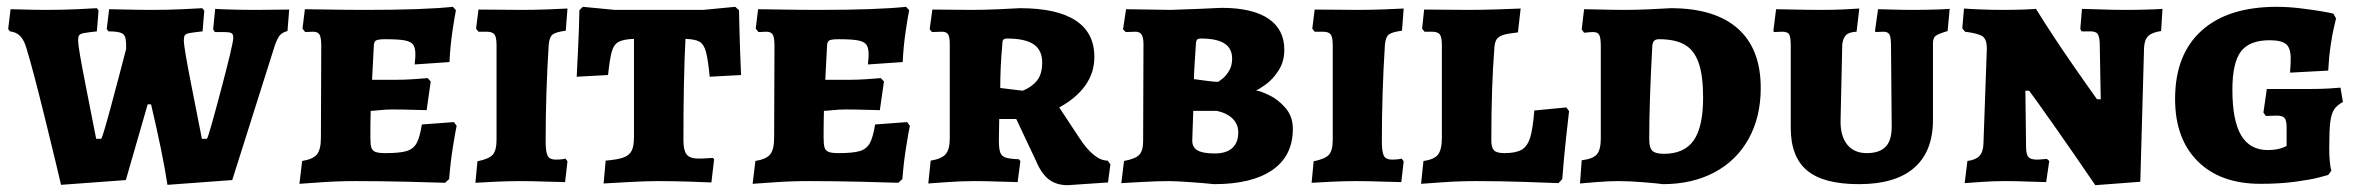

<svg xmlns="http://www.w3.org/2000/svg" viewBox="-20 -531 6923 563"><path d="M58 -388Q51 -413 39.5 -425Q28 -437 9 -439L4 -446L11 -504Q22 -504 53 -503Q84 -502 117 -502Q162 -502 206.5 -504Q251 -506 264 -507L269 -500L264 -439Q237 -436 226 -434Q215 -432 212 -427.5Q209 -423 209 -412Q209 -393 231.5 -279Q254 -165 262 -124H277Q282 -132 307 -225Q332 -318 350 -388Q350 -407 349 -412Q348 -428 337.5 -433.5Q327 -439 298 -439L293 -446L300 -504Q314 -504 351 -503Q388 -502 427 -502Q471 -502 515.5 -504Q560 -506 573 -507L579 -500L574 -439Q546 -436 535.5 -434Q525 -432 522 -427.5Q519 -423 519 -412Q519 -393 541.5 -279Q564 -165 572 -124H587Q593 -135 628.5 -269Q664 -403 664 -420Q664 -431 658.5 -434Q653 -437 634 -437H610L605 -445L611 -505Q623 -504 658 -503Q693 -502 732 -502L828 -503L823 -440Q808 -436 801 -428Q794 -420 786 -398L661 -3L471 11Q458 -76 423 -225H413L349 -3L159 11Q148 -37 112.5 -181.5Q77 -326 58 -388Z M866 -59Q898 -64 909.5 -78.5Q921 -93 921 -127L922 -396Q922 -421 917 -429.5Q912 -438 898 -438L875 -437L867 -447L874 -504Q892 -504 943.5 -503Q995 -502 1053 -502Q1222 -502 1308 -511L1317 -501Q1314 -488 1307 -441.5Q1300 -395 1298 -349L1196 -342Q1196 -345 1197 -354Q1198 -363 1198 -372Q1198 -391 1191.5 -400Q1185 -409 1167 -412.5Q1149 -416 1110 -416Q1088 -416 1082 -412Q1076 -408 1076 -394L1071 -297H1142Q1167 -297 1195 -299Q1223 -301 1234 -302L1243 -292L1231 -208Q1221 -208 1191.5 -209Q1162 -210 1130 -210Q1112 -210 1093 -208Q1074 -206 1067 -206Q1066 -172 1066 -129Q1066 -107 1069 -98Q1072 -89 1081 -85.5Q1090 -82 1110 -82Q1152 -82 1172 -88Q1192 -94 1201.5 -111Q1211 -128 1217 -166L1311 -173L1319 -162Q1316 -149 1308.5 -103Q1301 -57 1297 -6L1285 5Q1261 4 1179 2Q1097 0 1023 0Q972 0 922 3.5Q872 7 858 8Z M1380 -58Q1414 -65 1425 -77.5Q1436 -90 1436 -122V-398Q1436 -422 1430 -430Q1424 -438 1407 -438H1383L1376 -447L1383 -503L1510 -502Q1546 -502 1587 -503.5Q1628 -505 1644 -506L1639 -441Q1609 -437 1600 -429.5Q1591 -422 1589 -400Q1580 -260 1580 -117Q1580 -85 1586 -74Q1592 -63 1609 -63Q1620 -63 1628 -64Q1636 -65 1638 -66L1644 -58L1637 3Q1621 3 1580 1.5Q1539 0 1503 0Q1472 0 1429.5 2Q1387 4 1374 5Z M1756 -60Q1792 -63 1809 -69.5Q1826 -76 1832.5 -89.5Q1839 -103 1839 -130V-417Q1809 -416 1794.5 -408.5Q1780 -401 1774 -380Q1768 -359 1763 -311L1671 -306Q1672 -324 1675 -385.5Q1678 -447 1679 -501L1689 -511L1783 -502H2042L2136 -511L2147 -501Q2148 -446 2150 -387Q2152 -328 2153 -311L2061 -306Q2056 -358 2050 -379.5Q2044 -401 2031.5 -408.5Q2019 -416 1990 -417Q1984 -303 1984 -119Q1984 -90 1993.5 -78Q2003 -66 2028 -66Q2043 -66 2054.5 -67Q2066 -68 2070 -68L2074 -64L2066 4Q2047 3 1999 1.5Q1951 0 1907 0Q1875 0 1821 3Q1767 6 1750 7Z M2195 -59Q2227 -64 2238.5 -78.5Q2250 -93 2250 -127L2251 -396Q2251 -421 2246 -429.5Q2241 -438 2227 -438L2204 -437L2196 -447L2203 -504Q2221 -504 2272.5 -503Q2324 -502 2382 -502Q2551 -502 2637 -511L2646 -501Q2643 -488 2636 -441.5Q2629 -395 2627 -349L2525 -342Q2525 -345 2526 -354Q2527 -363 2527 -372Q2527 -391 2520.5 -400Q2514 -409 2496 -412.5Q2478 -416 2439 -416Q2417 -416 2411 -412Q2405 -408 2405 -394L2400 -297H2471Q2496 -297 2524 -299Q2552 -301 2563 -302L2572 -292L2560 -208Q2550 -208 2520.5 -209Q2491 -210 2459 -210Q2441 -210 2422 -208Q2403 -206 2396 -206Q2395 -172 2395 -129Q2395 -107 2398 -98Q2401 -89 2410 -85.5Q2419 -82 2439 -82Q2481 -82 2501 -88Q2521 -94 2530.5 -111Q2540 -128 2546 -166L2640 -173L2648 -162Q2645 -149 2637.5 -103Q2630 -57 2626 -6L2614 5Q2590 4 2508 2Q2426 0 2352 0Q2301 0 2251 3.5Q2201 7 2187 8Z M3018 -59 2960 -182H2910L2909 -120Q2909 -95 2913 -84Q2917 -73 2928.5 -69Q2940 -65 2968 -64L2972 -58L2964 3Q2949 3 2910.5 1.5Q2872 0 2837 0Q2801 0 2758 3Q2715 6 2702 7L2709 -60Q2741 -65 2753 -79Q2765 -93 2765 -125V-403Q2765 -423 2760 -430.5Q2755 -438 2742 -438L2713 -437L2706 -445L2714 -503L2827 -502Q2866 -502 2910 -504Q2954 -506 2971 -507Q3079 -507 3134 -471Q3189 -435 3189 -364Q3189 -318 3162.5 -280.5Q3136 -243 3086 -216L3144 -128Q3188 -60 3228 -60L3236 -49L3229 4L3111 12Q3078 12 3056 -4.5Q3034 -21 3018 -59ZM3036 -348Q3036 -384 3011 -401Q2986 -418 2933 -418Q2925 -418 2922 -414.5Q2919 -411 2919 -400Q2913 -334 2913 -273L2979 -265Q3006 -276 3021 -295Q3036 -314 3036 -348Z M3268 6 3276 -59Q3309 -65 3320.5 -77Q3332 -89 3332 -117L3333 -402Q3333 -421 3327.5 -429.5Q3322 -438 3310 -438L3281 -437L3273 -445L3282 -504L3413 -502Q3448 -503 3495.5 -505Q3543 -507 3562 -508Q3652 -508 3699 -476.5Q3746 -445 3746 -385Q3746 -351 3729.5 -325Q3713 -299 3692.5 -284Q3672 -269 3663 -266Q3676 -264 3701.5 -252Q3727 -240 3749 -215Q3771 -190 3771 -153Q3771 -74 3711 -32.5Q3651 9 3540 9Q3512 6 3469 3Q3426 0 3408 0Q3377 0 3330 2.5Q3283 5 3268 6ZM3551 -291Q3551 -290 3562.5 -298.5Q3574 -307 3583.5 -322.5Q3593 -338 3593 -359Q3593 -389 3570.5 -403.5Q3548 -418 3502 -418Q3494 -418 3491 -415.5Q3488 -413 3487 -406Q3485 -375 3483 -344.5Q3481 -314 3481 -299Q3489 -298 3514.5 -294.5Q3540 -291 3551 -291ZM3476 -119Q3476 -99 3491.5 -90Q3507 -81 3542 -81Q3576 -81 3593.5 -97Q3611 -113 3611 -143Q3611 -166 3595 -182.5Q3579 -199 3548 -206H3479Z M3832 -58Q3866 -65 3877 -77.5Q3888 -90 3888 -122V-398Q3888 -422 3882 -430Q3876 -438 3859 -438H3835L3828 -447L3835 -503L3962 -502Q3998 -502 4039 -503.5Q4080 -505 4096 -506L4091 -441Q4061 -437 4052 -429.5Q4043 -422 4041 -400Q4032 -260 4032 -117Q4032 -85 4038 -74Q4044 -63 4061 -63Q4072 -63 4080 -64Q4088 -65 4090 -66L4096 -58L4089 3Q4073 3 4032 1.5Q3991 0 3955 0Q3924 0 3881.5 2Q3839 4 3826 5Z M4154 -59Q4185 -63 4196.5 -77.5Q4208 -92 4208 -127V-398Q4208 -422 4202 -430Q4196 -438 4179 -438H4157L4150 -447L4156 -503L4283 -502Q4323 -502 4371.5 -503.5Q4420 -505 4439 -506L4431 -436Q4402 -433 4388 -428.5Q4374 -424 4368.5 -415.5Q4363 -407 4362 -391Q4353 -280 4353 -119Q4353 -98 4361 -90Q4369 -82 4391 -82Q4425 -82 4442 -92Q4459 -102 4467 -128Q4475 -154 4479 -207L4573 -216L4581 -205Q4579 -189 4572.5 -130Q4566 -71 4561 -6L4550 6Q4528 5 4453.5 2.5Q4379 0 4310 0Q4259 0 4210 3.5Q4161 7 4147 8Z M4726 0Q4698 0 4661 3Q4624 6 4613 7L4618 -61Q4651 -65 4662.5 -78.5Q4674 -92 4674 -125V-395Q4674 -420 4669.5 -428.5Q4665 -437 4652 -437Q4643 -437 4635.5 -436Q4628 -435 4625 -435L4618 -445L4625 -504Q4639 -504 4675 -503Q4711 -502 4744 -502Q4781 -502 4822 -504Q4863 -506 4879 -507Q5008 -507 5075.5 -447.5Q5143 -388 5143 -273Q5143 -188 5107.5 -124Q5072 -60 5007 -25.5Q4942 9 4856 9Q4843 7 4800.5 3.5Q4758 0 4726 0ZM4825 -396Q4816 -232 4816 -123Q4816 -98 4825 -89Q4834 -80 4859 -80Q4919 -80 4946.5 -119.5Q4974 -159 4974 -245Q4974 -309 4961 -346.5Q4948 -384 4920 -400Q4892 -416 4845 -416Q4835 -416 4830.5 -411.5Q4826 -407 4825 -396Z M5231 -156V-396Q5231 -422 5226.5 -430Q5222 -438 5206 -438L5182 -437L5180 -440L5188 -504Q5201 -504 5240 -503Q5279 -502 5325 -502Q5356 -502 5388 -503.5Q5420 -505 5432 -506L5424 -438Q5402 -437 5393 -428Q5384 -419 5382 -400L5377 -174Q5377 -131 5397 -106.5Q5417 -82 5454 -82Q5491 -82 5509 -100.5Q5527 -119 5527 -159L5525 -396Q5525 -421 5520.5 -429.5Q5516 -438 5503 -438L5480 -437L5478 -440L5487 -504Q5498 -504 5527.5 -503Q5557 -502 5585 -502Q5623 -502 5654.5 -503Q5686 -504 5697 -505L5691 -440Q5664 -432 5656 -426Q5648 -420 5648 -404V-179Q5648 -87 5593 -39Q5538 9 5431 9Q5327 9 5279 -31Q5231 -71 5231 -156Z M6137 -405Q6136 -425 6130.5 -432Q6125 -439 6110 -439H6084L6080 -446L6085 -505Q6099 -505 6136.5 -503.5Q6174 -502 6211 -502Q6247 -502 6278.5 -503Q6310 -504 6321 -505L6317 -440Q6290 -436 6279 -425Q6268 -414 6267 -391L6256 2L6124 12Q6058 -85 6002 -164.5Q5946 -244 5930 -265H5919L5921 -101Q5921 -79 5927.5 -71Q5934 -63 5952 -63Q5960 -63 5969.5 -64Q5979 -65 5982 -65L5989 -59L5980 3Q5966 3 5929.5 1.5Q5893 0 5859 0Q5827 0 5789.5 2.5Q5752 5 5741 6L5749 -59Q5773 -62 5784 -73.5Q5795 -85 5796 -108L5806 -389Q5806 -415 5794 -424Q5782 -433 5742 -438L5734 -448L5739 -506Q5749 -505 5784 -503.5Q5819 -502 5853 -502Q5885 -502 5913 -503Q5941 -504 5950 -505Q6003 -420 6058 -341Q6113 -262 6129 -240H6140Z M6358 -241Q6358 -371 6435.5 -441Q6513 -511 6656 -511Q6690 -511 6727 -506.5Q6764 -502 6789.5 -497.5Q6815 -493 6822 -491L6830 -477Q6829 -472 6824 -451.5Q6819 -431 6814 -397Q6809 -363 6807 -324L6695 -318Q6695 -321 6696 -332Q6697 -343 6697 -360Q6697 -390 6683.5 -401.5Q6670 -413 6635 -413Q6576 -413 6551 -380Q6526 -347 6526 -268Q6526 -178 6551.5 -134.5Q6577 -91 6630 -91Q6646 -91 6658 -93.5Q6670 -96 6676.5 -99Q6683 -102 6685 -103V-158Q6685 -178 6679 -185Q6673 -192 6656 -192L6624 -191L6617 -201L6627 -270H6749Q6783 -270 6809 -271.5Q6835 -273 6843 -274L6850 -232Q6832 -222 6824 -209.5Q6816 -197 6813 -173Q6810 -149 6810 -97Q6810 -54 6816 -30L6807 -18Q6801 -16 6777.5 -10Q6754 -4 6709.5 2Q6665 8 6608 8Q6491 8 6424.5 -58Q6358 -124 6358 -241Z"/></svg>

Font: Alegreya SC ExtraBold
Style: Regular
Weight: 800
Designer: Juan Pablo del Peral
Foundry: Huerta Tipografica
Version: Version 2.007; ttfautohint (v1.6)